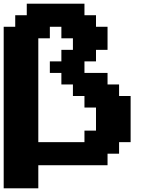

<svg xmlns="http://www.w3.org/2000/svg" viewBox="-20 -895 852 1040"><path d="M250 -562.5V-500H312.5V-437.5H375V-375H437.5V-312.5H500V-187.5H437.5V-125H187.5V-687.5H250V-750H312.5V-687.5H375V-625H312.5V-562.5ZM0 125H187.5V0H562.5V-62.5H625V-125H687.5V-375H625V-437.5H562.5V-500H437.5V-562.5H500V-625H562.5V-750H500V-812.5H437.5V-875H125V-812.5H62.5V-750H0Z"/></svg>

Font: Faithful 32x
Style: Semibold
Weight: 400
Foundry: Faithful Resource Pack
Version: Version 1.0; January 27, 2023